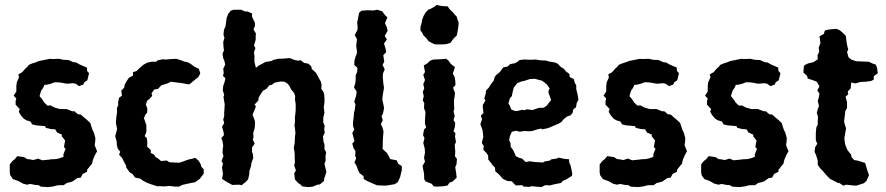

<svg xmlns="http://www.w3.org/2000/svg" viewBox="-20 -752 3632 787"><path d="M75 1 55 -10 33 -18 22 -34 20 -45V-78L31 -92L40 -99L51 -112L79 -108L91 -100L101 -99L117 -96L136 -102L153 -95L184 -98L189 -99L210 -100L223 -103L240 -109V-120L249 -142L242 -149L247 -176L233 -194L234 -200L214 -209L206 -222L189 -223L168 -228L165 -235L130 -238L112 -242L105 -254L88 -259L77 -266L65 -280L57 -294L61 -305L44 -323V-338L47 -348L36 -360L47 -377V-400L49 -415L58 -435L55 -447L71 -456L83 -470L93 -479L98 -486L112 -492L125 -496L140 -502L155 -505L185 -511L194 -510L222 -511L239 -507L261 -506L281 -497L292 -496L308 -487L336 -475L337 -461L345 -452L338 -423L326 -415L321 -405L304 -399L290 -409L278 -411L259 -409H253L226 -414L205 -415L186 -408L173 -405L162 -404L157 -392L149 -381L142 -358L153 -345L162 -331L175 -319L187 -320L204 -311L226 -305H253L276 -296H285L299 -284L312 -282L324 -271L335 -262L350 -248L355 -232L359 -220L365 -208L371 -186L370 -170L368 -157L378 -132L369 -116L361 -97L357 -80L352 -75L337 -56V-48L319 -39L311 -24L297 -22L277 -8L267 -5L254 -2L241 7H222L214 8L199 12L177 15L147 13L138 7L124 6L104 2L91 5Z M631 11 626 12 598 3 582 -3 569 -10 554 -20 534 -24 522 -40 512 -45 497 -66V-73L489 -87L481 -104L468 -118L473 -130L463 -142L459 -157L458 -173L452 -194L457 -211L460 -224L455 -248L457 -273L460 -293L459 -308L465 -322L464 -332L468 -351L480 -360L477 -380L489 -393L491 -404L500 -421L508 -433L525 -442V-456L540 -461L551 -472L567 -486L583 -495L602 -499H620L627 -505L647 -509L660 -508L682 -510L702 -511L722 -505L734 -500L749 -497L762 -490L776 -479L795 -470L801 -451L793 -436L780 -426L761 -410L755 -406L721 -412L703 -414L681 -417L666 -410L641 -402L628 -388L612 -385L601 -369L604 -359L592 -346L583 -339L578 -323L584 -307L583 -290L576 -282L570 -268L580 -239V-211L573 -194L582 -186L584 -166L583 -151L598 -137V-125L612 -118L617 -109L631 -100L640 -92L664 -94L674 -87L693 -86L715 -85L733 -91L752 -98L766 -101L781 -105L795 -92L803 -78L805 -69L815 -58V-40L799 -19L780 -5L758 -1L727 6L714 13H697L675 10L655 12Z M932 6 912 -5 902 -11 890 -19 894 -39 890 -66 894 -81 888 -92 896 -112 892 -126 893 -141 895 -154 892 -173 887 -186 898 -198 896 -212 890 -233 899 -247 895 -262 899 -276V-292L900 -305L901 -325L899 -336L896 -355L899 -363L893 -382L895 -400L900 -414L904 -431L894 -441L897 -453L895 -470L903 -487L900 -502L895 -513L892 -531L898 -546L896 -560L895 -580L900 -597L896 -609L898 -630L904 -643L906 -656L909 -679L916 -696L926 -708L937 -712H969L984 -705H994L1013 -697V-684L1025 -658V-646L1019 -631L1029 -615L1028 -604V-589L1021 -565L1027 -555L1021 -538L1023 -522V-498L1026 -486L1029 -474L1040 -483L1061 -494L1068 -498L1093 -502L1099 -506L1120 -511L1145 -512L1167 -514L1188 -506L1204 -503L1211 -506L1227 -494L1244 -491L1256 -480L1258 -469L1273 -456L1278 -449L1289 -428L1295 -418L1298 -405L1297 -388L1307 -373L1309 -362L1310 -348V-332L1307 -312L1310 -290L1305 -269V-250L1311 -236L1309 -223L1311 -207L1304 -194L1306 -171L1310 -160V-140L1317 -128L1314 -110L1315 -95L1310 -80L1314 -63L1318 -48L1309 -20L1308 -10L1291 4L1281 5L1262 13L1245 15L1219 12L1210 3L1202 -2L1189 -16L1186 -41L1193 -54L1186 -73L1189 -89L1188 -100V-117L1187 -131L1184 -146L1188 -166L1189 -193L1191 -205L1189 -227L1187 -236L1189 -252V-272L1192 -299V-310V-325L1189 -345L1190 -357L1186 -370L1173 -386L1167 -399L1159 -409L1146 -417L1131 -418L1105 -413L1094 -404L1085 -403L1072 -388L1058 -380L1049 -367L1040 -351L1039 -340L1023 -323L1029 -316L1023 -300L1015 -282L1025 -256V-243L1024 -227L1018 -207L1019 -188L1016 -180L1024 -163L1013 -148V-130L1017 -118L1018 -104L1011 -86L1009 -72L1002 -50V-39L997 -17L985 -4L980 -1L971 7L959 5Z M1532 8 1524 7 1503 -2 1485 -10 1471 -18 1470 -30 1454 -42 1449 -52 1441 -73 1433 -86 1440 -104 1436 -112 1437 -133 1429 -145 1424 -163 1433 -174 1424 -207 1432 -221 1427 -236V-250L1430 -274L1431 -290L1434 -301L1437 -324L1432 -335L1437 -351L1440 -361L1442 -377L1431 -393L1437 -414L1438 -431V-443L1444 -458L1445 -474L1432 -486L1433 -504L1437 -518L1443 -534V-543L1440 -564L1442 -580L1443 -592L1434 -608L1445 -629L1446 -641L1444 -659L1448 -679L1452 -700L1462 -708L1485 -710L1511 -709L1526 -712L1546 -706L1559 -689L1568 -681L1558 -657L1565 -642L1569 -626L1557 -605L1566 -590L1554 -574L1560 -554L1563 -538L1551 -526L1555 -499L1548 -486L1557 -468L1550 -451L1549 -439L1550 -427L1551 -412L1554 -392L1549 -363L1547 -345L1550 -331L1553 -317L1554 -308L1550 -287L1544 -276L1549 -259L1541 -243L1548 -229L1552 -213L1550 -190L1549 -170V-158L1548 -142L1555 -135L1566 -125L1575 -110L1579 -100L1606 -95L1612 -81L1627 -71V-55L1620 -26L1611 -6L1598 3L1567 8L1561 9Z M1763 -570 1750 -576 1737 -583 1727 -596 1715 -608 1711 -617 1703 -628 1704 -644 1707 -653 1711 -673 1717 -688 1724 -700 1735 -712 1747 -717 1762 -725 1770 -732 1781 -729 1795 -727 1815 -726 1824 -713 1835 -703 1845 -691 1852 -684 1856 -670 1860 -660 1859 -645 1856 -624 1852 -606 1840 -595 1834 -587 1826 -576 1808 -571 1794 -570ZM1773 13 1758 12 1749 1 1725 -8 1719 -17 1718 -41 1714 -61 1712 -72 1722 -89 1718 -105 1722 -126 1721 -143 1715 -166 1720 -186 1714 -198 1718 -221 1727 -230 1722 -244V-259L1723 -275L1724 -294L1718 -308L1719 -329L1713 -341L1717 -358L1713 -375L1719 -390L1715 -407L1722 -424L1715 -445L1722 -457L1717 -484L1730 -491L1743 -503L1756 -508L1782 -509L1809 -511L1819 -503L1828 -490L1845 -477L1836 -450L1843 -438L1846 -422L1847 -404L1837 -392L1845 -372L1844 -360L1841 -343V-324L1842 -305L1839 -295L1844 -277L1839 -260L1846 -248L1844 -230L1839 -214L1847 -206L1845 -192L1849 -170L1844 -158L1846 -132L1845 -111L1853 -101L1851 -78L1846 -67L1849 -48L1852 -24L1835 -8L1822 -3L1815 8L1801 11Z M2126 13 2121 7 2094 8 2084 -2 2078 -9 2060 -10 2041 -19 2029 -33 2022 -40 2010 -50 2009 -65 1998 -76 1992 -85 1981 -99V-114L1974 -125L1961 -138L1963 -153L1955 -166L1961 -191L1958 -218L1949 -243L1956 -263L1951 -278L1962 -289L1959 -310V-322L1970 -340L1965 -349L1971 -368L1972 -381L1983 -392L1993 -408L2004 -422L2007 -434L2012 -443L2028 -456L2035 -465L2043 -476L2060 -479L2071 -489L2091 -493L2100 -498L2110 -506L2128 -508L2158 -507L2176 -508L2193 -505L2213 -504H2218L2230 -500L2254 -496L2266 -491L2277 -479L2291 -470L2300 -459L2314 -449L2315 -436L2332 -428L2336 -412L2342 -403V-387L2348 -362L2351 -343L2344 -330L2341 -312L2330 -304L2327 -289L2318 -279L2305 -275L2291 -264L2281 -252L2268 -244L2262 -242L2241 -233L2227 -227L2204 -222L2197 -225L2180 -221L2162 -215L2149 -214L2128 -215L2110 -212L2096 -216L2078 -212L2070 -194L2067 -177L2073 -164V-151L2083 -137L2090 -123L2094 -112L2108 -105L2120 -102L2132 -90L2137 -88L2150 -91L2172 -88L2206 -86L2212 -90L2234 -94L2240 -99L2262 -102L2269 -106L2293 -101L2313 -99V-87L2319 -73L2326 -40L2324 -31L2302 -17L2286 -10L2280 -2L2254 3L2234 8L2215 7L2199 15L2189 14L2156 11L2153 14ZM2091 -297H2100L2120 -302L2128 -300L2140 -304L2163 -301L2177 -306L2190 -310H2208L2221 -319L2227 -327L2239 -342L2229 -370L2228 -380L2233 -389L2224 -403L2211 -415L2200 -422L2190 -424L2173 -429L2152 -428L2128 -420L2120 -419L2100 -411L2093 -402L2086 -393L2082 -378L2078 -358L2070 -349L2064 -328L2069 -320L2076 -303Z M2493 1 2473 -10 2451 -18 2440 -34 2438 -45V-78L2449 -92L2458 -99L2469 -112L2497 -108L2509 -100L2519 -99L2535 -96L2554 -102L2571 -95L2602 -98L2607 -99L2628 -100L2641 -103L2658 -109V-120L2667 -142L2660 -149L2665 -176L2651 -194L2652 -200L2632 -209L2624 -222L2607 -223L2586 -228L2583 -235L2548 -238L2530 -242L2523 -254L2506 -259L2495 -266L2483 -280L2475 -294L2479 -305L2462 -323V-338L2465 -348L2454 -360L2465 -377V-400L2467 -415L2476 -435L2473 -447L2489 -456L2501 -470L2511 -479L2516 -486L2530 -492L2543 -496L2558 -502L2573 -505L2603 -511L2612 -510L2640 -511L2657 -507L2679 -506L2699 -497L2710 -496L2726 -487L2754 -475L2755 -461L2763 -452L2756 -423L2744 -415L2739 -405L2722 -399L2708 -409L2696 -411L2677 -409H2671L2644 -414L2623 -415L2604 -408L2591 -405L2580 -404L2575 -392L2567 -381L2560 -358L2571 -345L2580 -331L2593 -319L2605 -320L2622 -311L2644 -305H2671L2694 -296H2703L2717 -284L2730 -282L2742 -271L2753 -262L2768 -248L2773 -232L2777 -220L2783 -208L2789 -186L2788 -170L2786 -157L2796 -132L2787 -116L2779 -97L2775 -80L2770 -75L2755 -56V-48L2737 -39L2729 -24L2715 -22L2695 -8L2685 -5L2672 -2L2659 7H2640L2632 8L2617 12L2595 15L2565 13L2556 7L2542 6L2522 2L2509 5Z M2909 1 2889 -10 2867 -18 2856 -34 2854 -45V-78L2865 -92L2874 -99L2885 -112L2913 -108L2925 -100L2935 -99L2951 -96L2970 -102L2987 -95L3018 -98L3023 -99L3044 -100L3057 -103L3074 -109V-120L3083 -142L3076 -149L3081 -176L3067 -194L3068 -200L3048 -209L3040 -222L3023 -223L3002 -228L2999 -235L2964 -238L2946 -242L2939 -254L2922 -259L2911 -266L2899 -280L2891 -294L2895 -305L2878 -323V-338L2881 -348L2870 -360L2881 -377V-400L2883 -415L2892 -435L2889 -447L2905 -456L2917 -470L2927 -479L2932 -486L2946 -492L2959 -496L2974 -502L2989 -505L3019 -511L3028 -510L3056 -511L3073 -507L3095 -506L3115 -497L3126 -496L3142 -487L3170 -475L3171 -461L3179 -452L3172 -423L3160 -415L3155 -405L3138 -399L3124 -409L3112 -411L3093 -409H3087L3060 -414L3039 -415L3020 -408L3007 -405L2996 -404L2991 -392L2983 -381L2976 -358L2987 -345L2996 -331L3009 -319L3021 -320L3038 -311L3060 -305H3087L3110 -296H3119L3133 -284L3146 -282L3158 -271L3169 -262L3184 -248L3189 -232L3193 -220L3199 -208L3205 -186L3204 -170L3202 -157L3212 -132L3203 -116L3195 -97L3191 -80L3186 -75L3171 -56V-48L3153 -39L3145 -24L3131 -22L3111 -8L3101 -5L3088 -2L3075 7H3056L3048 8L3033 12L3011 15L2981 13L2972 7L2958 6L2938 2L2925 5Z M3436 9 3422 -1 3413 -3 3382 -19 3371 -30 3368 -33 3352 -52 3342 -62 3332 -76V-94L3325 -116L3319 -130L3321 -148L3330 -163L3324 -177V-206L3326 -229L3332 -242V-258L3333 -273L3328 -289L3332 -305L3337 -317L3332 -339L3335 -348L3339 -368L3330 -381L3339 -398L3328 -417L3310 -424L3291 -430L3288 -441L3273 -455L3275 -480L3278 -485L3292 -492L3314 -497L3332 -509L3331 -526L3338 -540L3336 -557L3343 -576L3339 -603L3357 -613L3361 -627L3377 -631L3408 -634L3422 -628L3433 -619L3447 -605L3450 -580L3454 -559L3457 -549L3452 -539L3458 -517L3471 -507L3490 -501L3515 -500L3541 -499L3556 -492L3570 -487L3575 -474L3578 -452L3562 -440L3561 -425L3550 -420L3528 -417L3507 -416L3486 -410L3469 -414L3467 -390L3455 -377L3457 -366L3446 -355L3452 -333V-310L3445 -297L3442 -272L3440 -254L3442 -244L3448 -226L3446 -215L3441 -185L3444 -161L3451 -143L3455 -135L3468 -119L3471 -107L3481 -96L3494 -94L3508 -90L3526 -84L3531 -68L3535 -54L3542 -34L3532 -11L3521 -1L3490 9L3474 8L3449 5Z"/></svg>

Font: Winky Rough Medium
Style: Regular
Weight: 500
Designer: Simon Atzbach
Foundry: typofactur
Version: Version 1.206; ttfautohint (v1.8.4.7-5d5b)